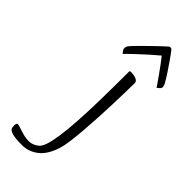

<svg xmlns="http://www.w3.org/2000/svg" viewBox="-284 -932 991 991"><g transform="rotate(45 211.5 -436.5)"><path d="M121 13Q90 13 69.5 10.5Q49 8 35 1Q26 -4 23 -10.5Q20 -17 20 -31Q20 -39 22.5 -44Q25 -49 29 -49Q35 -49 50.5 -43.5Q66 -38 87.5 -32Q109 -26 130 -26Q161 -26 186 -48Q198 -58 207 -85.5Q216 -113 223 -159.5Q230 -206 234.5 -274.5Q239 -343 241 -435Q243 -527 243 -645Q243 -649 244.5 -650.5Q246 -652 253 -652Q262 -652 271 -650.5Q280 -649 288 -646Q296 -643 301 -638Q306 -633 306 -626Q306 -605 305 -565.5Q304 -526 302.5 -475.5Q301 -425 298 -371Q295 -317 291 -266.5Q287 -216 281.5 -176Q276 -136 269 -115Q247 -47 207.5 -17Q168 13 121 13ZM155 -687Q154 -689 147 -697.5Q140 -706 140 -716Q140 -720 141.5 -724Q143 -728 145 -732Q149 -738 163.5 -753.5Q178 -769 198 -788.5Q218 -808 238 -827.5Q258 -847 273.5 -861.5Q289 -876 294 -880Q298 -884 300.5 -885Q303 -886 306 -886Q308 -886 311.5 -885Q315 -884 318 -880Q333 -861 351 -835Q369 -809 386 -783.5Q403 -758 413 -740Q417 -734 420 -726Q423 -718 423 -711Q423 -704 413.5 -696Q404 -688 402 -687Q402 -689 391.5 -704Q381 -719 365.5 -741Q350 -763 333.5 -785.5Q317 -808 304 -824Q282 -806 257 -783.5Q232 -761 209 -739.5Q186 -718 171 -703.5Q156 -689 155 -687Z"/></g></svg>

Font: Briem Hand Thin
Style: Regular
Weight: 100
Designer: Gunnlaugur SE Briem, Eben Sorkin
Foundry: Sorkin Type Co.
Version: Version 1.003